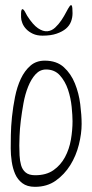

<svg xmlns="http://www.w3.org/2000/svg" viewBox="-20 -722 356 743"><path d="M21.5 -147.5Q21.5 -167 22 -199.7Q22.5 -232.4 26.4 -270Q30.3 -307.6 38.1 -346.7Q45.9 -385.7 60.5 -417Q75.2 -448.2 97.7 -467.8Q120.1 -487.3 153.3 -487.3Q199.2 -487.3 227.1 -461.9Q254.9 -436.5 270 -398.9Q285.2 -361.3 290.5 -318.8Q295.9 -276.4 295.9 -242.2Q295.9 -205.1 285.2 -162.1Q274.4 -119.1 252 -83Q229.5 -46.9 195.8 -22.9Q162.1 1 115.2 1Q85 1 66.4 -13.2Q47.9 -27.3 38.6 -48.8Q29.3 -70.3 25.4 -96.7Q21.5 -123 21.5 -147.5ZM54.7 -159.2Q54.7 -140.6 55.7 -120.6Q56.6 -100.6 61.5 -83Q66.4 -65.4 79.1 -54.7Q91.8 -43.9 116.2 -43.9Q159.2 -43.9 187 -63.5Q214.8 -83 231.4 -113.8Q248 -144.5 254.4 -181.6Q260.7 -218.8 260.7 -252.9Q260.7 -274.4 257.3 -308.6Q253.9 -342.8 243.2 -375Q232.4 -407.2 211.9 -430.2Q191.4 -453.1 158.2 -453.1Q134.8 -453.1 117.7 -434.6Q100.6 -416 88.9 -386.7Q77.1 -357.4 70.8 -322.3Q64.5 -287.1 60.5 -254.9Q56.6 -222.7 55.7 -196.3Q54.7 -169.9 54.7 -159.2ZM85 -661.1Q107.4 -626 127 -612.8Q146.5 -599.6 163.1 -601.1Q179.7 -602.5 193.4 -615.2Q207 -627.9 217.8 -644Q228.5 -660.2 236.3 -675.3Q244.1 -690.4 249.5 -697.8Q254.9 -705.1 257.8 -700.2Q260.7 -695.3 260.7 -670.9Q260.7 -654.3 254.9 -638.7Q249 -623 235.4 -611.3Q221.7 -599.6 199.2 -591.8Q176.8 -584 144.5 -584Q123 -584 107.4 -591.3Q91.8 -598.6 81.5 -609.4Q71.3 -620.1 66.4 -632.8Q61.5 -645.5 61.5 -655.3V-670.9Q61.5 -680.7 64 -684.6Q66.4 -688.5 70.8 -684.6Q75.2 -680.7 85 -661.1Z"/></svg>

Font: Waiting for the Sunrise
Style: Regular
Weight: 300
Version: Version 1.001 2001